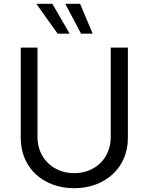

<svg xmlns="http://www.w3.org/2000/svg" viewBox="-20 -978 780 1009"><path d="M562 -728V-258C562 -148 482 -68 370 -68C258 -68 177 -148 177 -258V-728H89V-252C89 -98 205 11 370 11C533 11 652 -97 652 -252V-728ZM171 -958 283 -801H346L255 -958ZM323 -958 406 -801H467L401 -958Z"/></svg>

Font: Wafeq
Style: Regular
Weight: 400
Designer: Rasmus Andersson & Azza Alameddine
Foundry: Google & TypeTogether
Version: Version 3.000;FEAKit 1.0